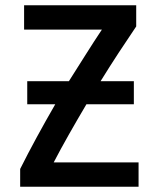

<svg xmlns="http://www.w3.org/2000/svg" viewBox="-20 -713 600 733"><path d="M57 0V-68Q86 -126 120 -188.5Q154 -251 191 -315H84V-403H243Q276 -455 307.5 -505Q339 -555 369 -600H72V-693H500V-612Q468 -565 433 -511.5Q398 -458 364 -403H491V-315H310Q275 -256 243 -199.5Q211 -143 185 -93H509V0Z"/></svg>

Font: Ubuntu Sans Mono Medium
Style: Regular
Weight: 500
Monospace: yes
Designer: Dalton Maag Ltd
Foundry: Dalton Maag Ltd
Version: Version 1.006